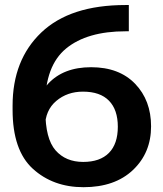

<svg xmlns="http://www.w3.org/2000/svg" viewBox="-20 -741 656 775"><path d="M30.8 -297.9Q30.8 -134.3 112.5 -59.8Q194.3 14.6 316.9 14.6Q443.4 14.6 516.6 -54.7Q589.8 -124 589.8 -231Q589.8 -335.9 525.4 -402.8Q460.9 -469.7 347.7 -469.7Q235.8 -469.7 174.1 -402.8Q112.3 -335.9 112.3 -231.9L161.6 -229Q162.6 -295.9 207 -333.5Q251.5 -371.1 314.9 -371.1Q384.3 -371.1 419.9 -334.5Q455.6 -297.9 455.6 -229.5Q455.6 -160.2 419.7 -123.8Q383.8 -87.4 315.9 -87.4Q245.1 -87.4 204.1 -134.3Q163.1 -181.2 163.1 -293.5L162.1 -317.4Q162.1 -475.6 246.8 -545.2Q331.5 -614.7 487.3 -614.7H500V-720.7H486.8Q263.2 -720.7 147 -610.1Q30.8 -499.5 30.8 -314.5Z"/></svg>

Font: Roboto Flex
Style: wght 600 wdth 140 opsz 13.0 GRAD 0.00 slnt 0.00 XTRA 468 XOPQ 96 YOPQ 79 YTLC 514 YTUC 712 YTAS 750 YTDE -203.00 YTFI 738
Weight: 600
Width: 8
Designer: Berlow after Robertson
Foundry: Google
Version: Version 3.100